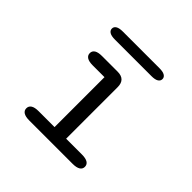

<svg xmlns="http://www.w3.org/2000/svg" viewBox="-161 -787 942 942"><g transform="rotate(45 309.5 -316.5)"><path d="M163.7 0Q137.2 0 124.1 -8.4Q111 -16.8 111 -32.2Q111 -48 124.1 -56.4Q137.2 -64.8 163.7 -64.8H274.3V-411.3H192.3Q166 -411.3 152.9 -419.8Q139.8 -428.3 139.8 -443.8Q139.8 -459.3 152.9 -467.7Q166 -476 192.3 -476H300.8Q354.7 -476 354.7 -422.2V-64.8H464.5Q490.8 -64.8 504.2 -56.4Q517.5 -48 517.5 -32.2Q517.5 -16.8 504.2 -8.4Q490.8 0 464.5 0ZM131.3 -605.7Q131.3 -618.5 143.2 -625.8Q155.2 -633.2 180.3 -633.2H433.3Q458.5 -633.2 470.4 -625.8Q482.3 -618.5 482.3 -605.7Q482.3 -592.8 470.4 -585.3Q458.5 -577.8 433.3 -577.8H180.3Q155.2 -577.8 143.2 -585.3Q131.3 -592.8 131.3 -605.7Z"/></g></svg>

Font: Sono ExtraLight
Style: Regular
Weight: 200
Designer: Tyler Finck
Foundry: Tyler Finck
Version: Version 2.112